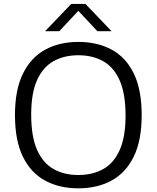

<svg xmlns="http://www.w3.org/2000/svg" viewBox="-20 -966 812 994"><path d="M385.5 9Q287.5 9 213.5 -31Q139.5 -71 98.5 -154.8Q57.5 -238.5 57.5 -370Q57.5 -501.5 99 -585.2Q140.5 -669 214.2 -709Q288 -749 385.5 -749Q484 -749 558 -709Q632 -669 672.8 -585.2Q713.5 -501.5 713.5 -370Q713.5 -238.5 672.2 -154.8Q631 -71 557 -31Q483 9 385.5 9ZM385.5 -60Q459 -60 514 -90.5Q569 -121 599.5 -188.8Q630 -256.5 630 -367.5Q630 -481 599.5 -549.8Q569 -618.5 514 -649.2Q459 -680 385.5 -680Q312.5 -680 257.5 -649.5Q202.5 -619 172 -551.5Q141.5 -484 141.5 -372.5Q141.5 -258.5 172 -190Q202.5 -121.5 257.2 -90.8Q312 -60 385.5 -60ZM213.5 -804.5 348.5 -945.5H422.5L557.5 -804.5H484L385.5 -910L287 -804.5Z"/></svg>

Font: Encode Sans Semi Expanded
Style: Regular
Weight: 400
Width: 6
Designer: Multiple Designers
Foundry: Impallari Type
Version: Version 3.000; ttfautohint (v1.8.3) -l 8 -r 50 -G 200 -x 14 